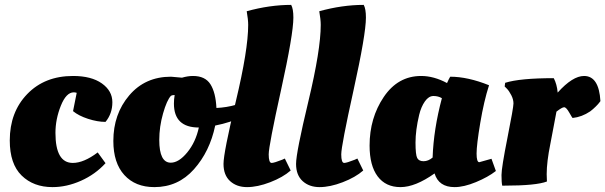

<svg xmlns="http://www.w3.org/2000/svg" viewBox="-20 -754 2478 786"><path d="M282 -376Q251 -376 229 -321Q207 -266 207 -210Q207 -87 278 -87Q323 -87 380 -130L412 -86Q370 -40 311.5 -14Q253 12 195 12Q117 12 68.5 -35.5Q20 -83 20 -179Q20 -295 91.5 -369Q163 -443 279 -443Q354 -443 397 -412.5Q440 -382 440 -335.5Q440 -289 412 -255Q379 -255 340.5 -267.5Q302 -280 279 -299L294 -374Q288 -376 282 -376Z M612 12Q534 12 489 -37.5Q444 -87 444 -177Q444 -287 509 -363.5Q574 -440 680 -440L725 -436Q749 -443 770 -443Q820 -443 841.5 -409Q863 -375 866 -312Q908 -314 946 -325L960 -329Q967 -322 970 -287L971 -276Q926 -253 861 -240Q839 -134 774 -61Q709 12 612 12ZM632 -181Q632 -88 679 -88Q712 -88 746.5 -130Q781 -172 794 -232Q692 -232 692 -330Q692 -347 695 -365Q685 -365 680 -362Q663 -344 647.5 -289.5Q632 -235 632 -181Z M996 -652Q996 -674 990 -708Q1084 -734 1172 -734Q1181 -718 1181 -682Q1181 -614 1130.5 -385.5Q1080 -157 1080 -122Q1080 -87 1092 -87Q1102 -87 1135 -100L1146 -105L1170 -56Q1138 -28 1086 -8Q1034 12 991.5 12Q949 12 922 -12.5Q895 -37 895 -83Q895 -129 945.5 -339.5Q996 -550 996 -652Z M1293 -652Q1293 -674 1287 -708Q1381 -734 1469 -734Q1478 -718 1478 -682Q1478 -614 1427.5 -385.5Q1377 -157 1377 -122Q1377 -87 1389 -87Q1399 -87 1432 -100L1443 -105L1467 -56Q1435 -28 1383 -8Q1331 12 1288.5 12Q1246 12 1219 -12.5Q1192 -37 1192 -83Q1192 -129 1242.5 -339.5Q1293 -550 1293 -652Z M1942 -90 1992 -104 2010 -54Q1978 -29 1928.5 -8.5Q1879 12 1841 12Q1776 12 1759 -44Q1680 12 1619.5 12Q1559 12 1526 -32Q1493 -76 1493 -158Q1493 -271 1551 -357Q1609 -443 1704 -443Q1756 -443 1810 -414Q1818 -432 1823 -440Q1895 -440 1982 -405Q1961 -340 1946 -250.5Q1931 -161 1931 -125.5Q1931 -90 1942 -90ZM1751 -109Q1755 -225 1789 -352Q1774 -361 1754.5 -361Q1735 -361 1719.5 -339Q1704 -317 1696 -284Q1681 -221 1681 -170.5Q1681 -120 1688 -107Q1695 -94 1714 -94Q1733 -94 1751 -109Z M2044 6H2036Q2033 -8 2033 -37.5Q2033 -67 2057.5 -190.5Q2082 -314 2082 -330.5Q2082 -347 2073 -364.5Q2064 -382 2055 -391L2046 -400L2048 -415Q2108 -434 2247 -434Q2260 -409 2263 -375Q2324 -443 2371 -443Q2432 -443 2438 -340Q2436 -338 2433 -333.5Q2430 -329 2419 -318Q2408 -307 2396 -298Q2362 -275 2324 -271Q2323 -271 2310.5 -293Q2298 -315 2289.5 -315Q2281 -315 2258 -297Q2255 -279 2246.5 -236Q2238 -193 2233 -165Q2218 -91 2218 -41L2219 -11Q2175 6 2044 6Z"/></svg>

Font: Oleo Script
Style: Bold
Weight: 700
Designer: Soytutype
Foundry: Soytutype
Version: Version 1.002